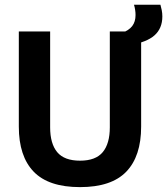

<svg xmlns="http://www.w3.org/2000/svg" viewBox="-20 -771 702 806"><path d="M316 14.5Q184 14.5 121.5 -50.2Q59 -115 59 -239.5V-639H190.5V-236.5Q190.5 -168 220.2 -132.2Q250 -96.5 316 -96.5Q381.5 -96.5 411.2 -132.2Q441 -168 441 -236.5V-639H572.5V-239.5Q572.5 -115 510 -50.2Q447.5 14.5 316 14.5ZM525.5 -582 490 -632Q521.5 -643.5 535.2 -661.8Q549 -680 549 -708Q549 -719 547.2 -730.2Q545.5 -741.5 542.5 -751H653.5Q656.5 -741 659 -728.2Q661.5 -715.5 661.5 -702Q661.5 -652 628.8 -622.8Q596 -593.5 525.5 -582Z"/></svg>

Font: Anek Latin Medium SemiBold
Style: Regular
Weight: 600
Version: Version 1.003